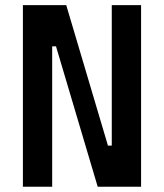

<svg xmlns="http://www.w3.org/2000/svg" viewBox="-20 -713 626 733"><path d="M67.4 0V-693.4H232.9L392.1 -157.2H406.7V-693.4H518.6V0H353L193.8 -536.1H179.2V0Z"/></svg>

Font: Caskaydia Cove SemiBold
Style: Regular
Weight: 600
Monospace: yes
Designer: Aaron Bell
Foundry: Saja Typeworks
Version: Version 4.300; ttfautohint (v1.8.3)